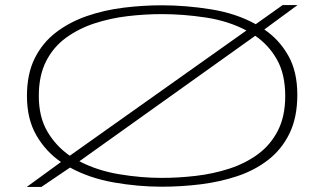

<svg xmlns="http://www.w3.org/2000/svg" viewBox="-20 -731 1287 762"><path d="M144 11H86L222 -88Q161 -130 124 -194.5Q87 -259 87 -350Q87 -438 118 -500Q149 -562 203 -603Q257 -644 325.5 -667.5Q394 -691 470.5 -700.5Q547 -710 622 -710Q718 -710 817.5 -694Q917 -678 995 -635L1102 -711H1161L1029 -614Q1088 -574 1124 -510.5Q1160 -447 1160 -355Q1160 -265 1129 -201.5Q1098 -138 1044.5 -96.5Q991 -55 922 -32Q853 -9 776 0.5Q699 10 622 10Q528 10 431.5 -7Q335 -24 258 -66ZM134 -350Q134 -267 168 -209Q202 -151 257 -113L958 -610Q886 -648 796.5 -661.5Q707 -675 622 -675Q556 -675 487.5 -667Q419 -659 356 -638.5Q293 -618 242.5 -581.5Q192 -545 163 -488Q134 -431 134 -350ZM622 -25Q688 -25 757 -33Q826 -41 889.5 -61.5Q953 -82 1003 -118.5Q1053 -155 1082.5 -212Q1112 -269 1112 -350Q1112 -436 1079.5 -494Q1047 -552 993 -589L295 -91Q366 -54 453 -39.5Q540 -25 622 -25Z"/></svg>

Font: Georama ExtraExtended ExtraLight
Style: Regular
Weight: 200
Width: 8
Designer: Jean-Baptiste Levee
Foundry: Production Type
Version: Version 1.000